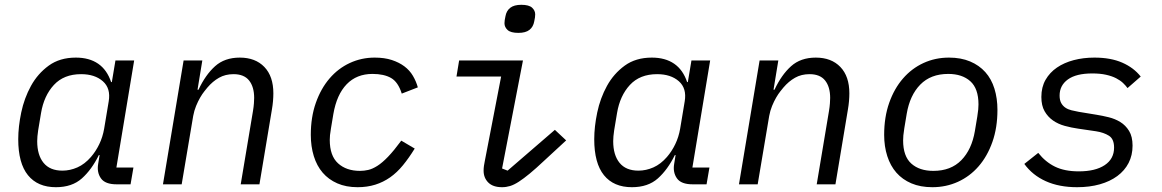

<svg xmlns="http://www.w3.org/2000/svg" viewBox="-20 -768 4840 800"><path d="M213 12Q137 12 96.5 -38Q56 -88 56 -188Q56 -240 68.5 -299.5Q81 -359 109 -410Q137 -461 183 -494.5Q229 -528 296 -528Q352 -528 389 -502.5Q426 -477 443 -426H446L461 -516H539L465 -70H536L524 0H466Q418 0 400.5 -25Q383 -50 389 -85L395 -122H392Q362 -61 321 -24.5Q280 12 213 12ZM240 -57Q272 -57 302.5 -70.5Q333 -84 359 -114Q379 -137 393.5 -167Q408 -197 414 -232L433 -346Q442 -400 408.5 -429.5Q375 -459 318 -459Q246 -459 204.5 -414Q163 -369 151 -297L139 -225Q137 -211 136 -200.5Q135 -190 135 -180Q135 -122 161.5 -89.5Q188 -57 240 -57Z M659 0 745 -516H823L803 -394H807Q836 -456 876 -492Q916 -528 979 -528Q1044 -528 1081.5 -489Q1119 -450 1119 -379Q1119 -364 1117.5 -346.5Q1116 -329 1113 -312L1061 0H983L1034 -305Q1037 -323 1038 -337.5Q1039 -352 1039 -360Q1039 -406 1018 -432.5Q997 -459 953 -459Q919 -459 892.5 -444Q866 -429 844 -403Q840 -398 831.5 -387.5Q823 -377 814 -361.5Q805 -346 797 -326.5Q789 -307 785 -285L737 0Z M1470 12Q1422 12 1385.5 -4Q1349 -20 1324.5 -48.5Q1300 -77 1287.5 -117.5Q1275 -158 1275 -206Q1275 -280 1296 -339.5Q1317 -399 1353 -441Q1389 -483 1437.5 -505.5Q1486 -528 1541 -528Q1582 -528 1612.5 -518Q1643 -508 1665 -491.5Q1687 -475 1700.5 -452Q1714 -429 1721 -404L1654 -378Q1639 -426 1609.5 -443Q1580 -460 1532 -460Q1466 -460 1424.5 -417Q1383 -374 1369 -293L1359 -233Q1356 -215 1355 -205Q1354 -195 1354 -185Q1354 -119 1388.5 -87.5Q1423 -56 1480 -56Q1497 -56 1514.5 -60Q1532 -64 1552.5 -77Q1573 -90 1597 -115Q1621 -140 1652 -182L1708 -149Q1684 -110 1659 -79.5Q1634 -49 1605.5 -29Q1577 -9 1543.5 1.5Q1510 12 1470 12Z M2140 -631Q2108 -631 2095 -643Q2082 -655 2082 -671Q2082 -677 2083 -684Q2084 -691 2086 -700Q2090 -723 2106 -735.5Q2122 -748 2152 -748Q2184 -748 2197 -736Q2210 -724 2210 -708Q2210 -702 2209 -695Q2208 -688 2206 -679Q2202 -656 2186 -643.5Q2170 -631 2140 -631ZM2072 12Q2034 12 2014.5 -7.5Q1995 -27 1995 -57Q1995 -67 1996.5 -77.5Q1998 -88 2000 -97L2068 -449H1882L1893 -516H2159L2072 -66L2095 -57L2292 -227L2339 -183L2248 -99Q2213 -66 2187.5 -45Q2162 -24 2142 -11Q2122 2 2105.5 7Q2089 12 2072 12Z M2613 12Q2537 12 2496.5 -38Q2456 -88 2456 -188Q2456 -240 2468.5 -299.5Q2481 -359 2509 -410Q2537 -461 2583 -494.5Q2629 -528 2696 -528Q2752 -528 2789 -502.5Q2826 -477 2843 -426H2846L2861 -516H2939L2865 -70H2936L2924 0H2866Q2818 0 2800.5 -25Q2783 -50 2789 -85L2795 -122H2792Q2762 -61 2721 -24.5Q2680 12 2613 12ZM2640 -57Q2672 -57 2702.5 -70.5Q2733 -84 2759 -114Q2779 -137 2793.5 -167Q2808 -197 2814 -232L2833 -346Q2842 -400 2808.5 -429.5Q2775 -459 2718 -459Q2646 -459 2604.5 -414Q2563 -369 2551 -297L2539 -225Q2537 -211 2536 -200.5Q2535 -190 2535 -180Q2535 -122 2561.5 -89.5Q2588 -57 2640 -57Z M3059 0 3145 -516H3223L3203 -394H3207Q3236 -456 3276 -492Q3316 -528 3379 -528Q3444 -528 3481.5 -489Q3519 -450 3519 -379Q3519 -364 3517.5 -346.5Q3516 -329 3513 -312L3461 0H3383L3434 -305Q3437 -323 3438 -337.5Q3439 -352 3439 -360Q3439 -406 3418 -432.5Q3397 -459 3353 -459Q3319 -459 3292.5 -444Q3266 -429 3244 -403Q3240 -398 3231.5 -387.5Q3223 -377 3214 -361.5Q3205 -346 3197 -326.5Q3189 -307 3185 -285L3137 0Z M3865 12Q3815 12 3777.5 -4Q3740 -20 3715 -48.5Q3690 -77 3677 -117.5Q3664 -158 3664 -206Q3664 -280 3685 -339.5Q3706 -399 3742.5 -441Q3779 -483 3828 -505.5Q3877 -528 3934 -528Q3984 -528 4022 -512Q4060 -496 4085.5 -467.5Q4111 -439 4123.5 -398.5Q4136 -358 4136 -310Q4136 -236 4115 -176.5Q4094 -117 4057.5 -75Q4021 -33 3971.5 -10.5Q3922 12 3865 12ZM3869 -56Q3942 -56 3985.5 -100.5Q4029 -145 4042 -222L4052 -282Q4055 -300 4056 -312Q4057 -324 4057 -333Q4057 -399 4023 -429.5Q3989 -460 3931 -460Q3858 -460 3814.5 -415.5Q3771 -371 3758 -294L3748 -234Q3745 -216 3744 -204Q3743 -192 3743 -183Q3743 -117 3777 -86.5Q3811 -56 3869 -56Z M4468 12Q4393 12 4337.5 -13Q4282 -38 4248 -85L4306 -131Q4336 -93 4376 -73.5Q4416 -54 4475 -54Q4544 -54 4583 -80Q4622 -106 4622 -153Q4622 -189 4600.5 -202.5Q4579 -216 4547 -221L4472 -232Q4444 -236 4416.5 -243.5Q4389 -251 4367.5 -266Q4346 -281 4332.5 -304.5Q4319 -328 4319 -364Q4319 -405 4336.5 -435.5Q4354 -466 4384 -486.5Q4414 -507 4454 -517.5Q4494 -528 4540 -528Q4608 -528 4656 -507Q4704 -486 4733 -449L4678 -401Q4671 -411 4659.5 -422Q4648 -433 4630.5 -442Q4613 -451 4588.5 -456.5Q4564 -462 4531 -462Q4464 -462 4429.5 -437Q4395 -412 4395 -370Q4395 -351 4401.5 -339Q4408 -327 4419 -319.5Q4430 -312 4444.5 -308.5Q4459 -305 4475 -302L4548 -290Q4573 -286 4599.5 -279.5Q4626 -273 4648 -259.5Q4670 -246 4684.5 -222.5Q4699 -199 4699 -161Q4699 -121 4682.5 -89Q4666 -57 4635.5 -34.5Q4605 -12 4562.5 0Q4520 12 4468 12Z"/></svg>

Font: IBM Plex Mono
Style: Italic
Weight: 400
Italic angle: -9°
Monospace: yes
Designer: Mike Abbink, Paul van der Laan, Pieter van Rosmalen
Foundry: Bold Monday
Version: Version 2.3